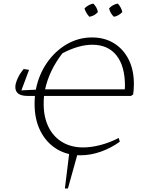

<svg xmlns="http://www.w3.org/2000/svg" viewBox="-20 -863 810 1077"><path d="M134 -325Q64 -325 66 -378Q67 -396 79 -423Q91 -450 113 -476L143 -471L100 -356L181 -360Q197 -443 242.5 -509.5Q288 -576 354 -614.5Q420 -653 496 -653Q567 -653 620 -620Q673 -587 702 -528.5Q731 -470 731 -393Q731 -378 730 -362Q729 -346 727 -333L715 -325H227Q225 -302 225 -280Q225 -206 252 -151Q279 -96 329 -66Q379 -36 446 -36Q490 -36 541.5 -49Q593 -62 646 -89L652 -68Q602 -32 545 -12Q488 8 431 8Q354 8 296 -28.5Q238 -65 206 -129.5Q174 -194 174 -280Q174 -303 176 -325ZM498 -612Q421 -612 330 -564Q256 -468 233 -362H680Q681 -373 681 -381Q681 -492 633.5 -552Q586 -612 498 -612ZM503 -843Q525 -822 529 -795Q509 -773 481 -769Q460 -793 454 -816Q477 -838 503 -843ZM641 -843Q662 -819 666 -795Q644 -773 619 -769Q598 -788 592 -816Q612 -838 641 -843ZM344 194 370 -17H420L361 194Z"/></svg>

Font: Piazzolla ExtraLight
Style: Italic
Weight: 200
Italic angle: -11.3°
Designer: Juan Pablo del Peral
Foundry: Huerta Tipografica
Version: Version 1.330